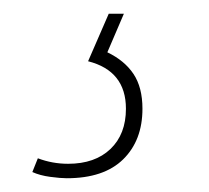

<svg xmlns="http://www.w3.org/2000/svg" viewBox="-20 -29 303 279"><path d="M27 221 35 201Q56 209 79 209Q118 209 140.5 187.5Q163 166 163 129Q163 74 108 60L138 -9H160L136 47Q161 59 174 78.5Q187 98 187 129Q187 175 159 202.5Q131 230 77 230Q68 230 53 228Q38 226 27 221Z"/></svg>

Font: Noto Serif CondThin
Style: Italic
Weight: 250
Width: 3
Italic angle: -12°
Designer: Monotype Design Team
Foundry: Monotype Imaging Inc.
Version: Version 1.001